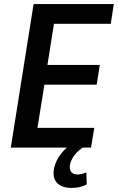

<svg xmlns="http://www.w3.org/2000/svg" viewBox="-20 -725 579 943"><path d="M33 0 145 -705H539L524 -608H245L213 -406H470L455 -309H198L164 -97H443L427 0ZM332 198Q283 198 259.5 172.5Q236 147 246 99Q255 60 284 25Q313 -10 359 -37L386 0Q374 8 360.5 20.5Q347 33 337.5 49Q328 65 324 82Q320 106 329.5 119Q339 132 360 132Q370 132 380.5 129.5Q391 127 404 122L406 181Q390 189 372 193.5Q354 198 332 198Z"/></svg>

Font: Nunito Sans 10pt Condensed
Style: Bold Italic
Weight: 700
Width: 3
Italic angle: -9°
Designer: Vernon Adams
Foundry: Vernon Adams
Version: Version 3.101;gftools[0.9.27]